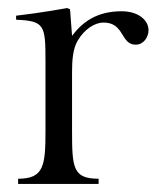

<svg xmlns="http://www.w3.org/2000/svg" viewBox="-20 -457 394 477"><path d="M154 -434 159 -368C184 -401 219 -429 282 -429C325 -429 349 -406 349 -382C349 -365 337 -346 317 -346C279 -346 290 -401 237 -401C216 -401 190 -385 173 -356C161 -336 159 -306 159 -279V-133C159 -40 161 -13 225 -13V0H25V-13C89 -13 93 -45 93 -133V-307C93 -395 90 -405 20 -408V-418C82 -425 147 -437 147 -437Z"/></svg>

Font: Open Baskerville 0.0.53
Style: Normal
Weight: 400
Designer: Isaac Moore, James Puckett, Rob Mientjes
Foundry: The Open Baskerville Project
Version: 0.0.53 (g939f078)